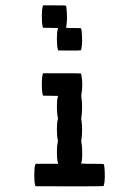

<svg xmlns="http://www.w3.org/2000/svg" viewBox="-20 -653 456 707"><path d="M137.7 -380.4 138.7 -383.3H208.5Q277.3 -383.3 278.3 -382.3Q278.8 -381.8 279.8 -376.5Q286.1 -341.3 279.8 -306.2Q278.8 -299.8 279.8 -293.9Q282.2 -281.2 282.2 -258.3Q282.2 -235.4 279.8 -223.1Q278.8 -216.8 279.8 -210.4Q282.2 -197.8 282.2 -175Q282.2 -152.3 279.8 -139.6Q278.8 -133.3 279.8 -127Q283.2 -112.3 282.7 -84.5Q282.2 -56.6 278.3 -51.3L280.3 -50.8Q282.2 -50.8 286.1 -50.5Q290 -50.3 294.9 -50Q299.8 -49.8 306.4 -49.8Q313 -49.8 319.3 -49.8Q360.8 -49.8 361.8 -48.8Q364.7 -43.9 365.7 -20Q366.7 3.9 364.7 17.6Q362.3 31.2 361.3 32.2Q360.4 33.2 235.4 33.2L110.4 32.7L109.4 28.8Q106 16.1 106.2 -11Q106.4 -38.1 109.9 -46.9L111.3 -49.8H152.8H194.3L192.9 -54.7Q189.5 -67.9 189.5 -93.5Q189.5 -119.1 192.9 -129.4Q193.8 -133.3 192.9 -137.7Q189.5 -150.9 189.5 -176.8Q189.5 -202.6 192.9 -212.9Q193.8 -216.8 192.9 -221.2Q189.5 -234.4 189.5 -260.3Q189.5 -286.1 192.9 -296.4L194.3 -299.8L166.5 -300.3L138.2 -300.8L137.2 -304.7Q133.8 -317.4 134 -344.5Q134.3 -371.6 137.7 -380.4ZM137.7 -630.4 138.7 -633.3H180.7Q221.7 -633.3 222.7 -632.3Q225.1 -627.9 226.3 -603.8Q227.5 -579.6 225.6 -567.4Q225.1 -566.4 224.9 -562.7Q224.6 -559.1 224.6 -557.6Q223.6 -552.2 222.7 -551.3L223.6 -550.8Q225.1 -550.8 227.5 -550.5Q230 -550.3 233.4 -550Q236.8 -549.8 241.2 -549.8Q245.6 -549.8 250 -549.8Q277.3 -549.8 278.3 -548.8Q280.8 -544.4 282 -520.3Q283.2 -496.1 281.2 -483.9Q280.8 -482.4 280.3 -478.8Q279.8 -475.1 279.8 -474.1Q278.8 -468.8 277.8 -467.8Q276.9 -466.8 235.4 -466.8L193.8 -467.3L192.9 -471.2Q189.5 -483.4 189.5 -510Q189.5 -536.6 192.9 -546.4L194.3 -549.8L166.5 -550.3L138.2 -550.8L137.2 -554.7Q133.8 -567.4 134 -594.5Q134.3 -621.6 137.7 -630.4Z"/></svg>

Font: VT323
Style: Regular
Weight: 400
Monospace: yes
Version: Version 001.002